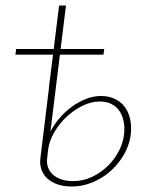

<svg xmlns="http://www.w3.org/2000/svg" viewBox="-20 -671 548 697"><path d="M151 -94Q149 -77.5 154.5 -62.8Q160 -48 172.2 -37Q184.5 -26 203 -19.8Q221.5 -13.5 246.5 -13.5Q281.5 -13.5 314.8 -29.2Q348 -45 374 -71.2Q400 -97.5 415.8 -131.5Q431.5 -165.5 431.5 -202Q431.5 -221.5 426.5 -239.8Q421.5 -258 410.8 -272Q400 -286 383 -294.2Q366 -302.5 341.5 -302.5Q311.5 -302.5 280 -287.2Q248.5 -272 222 -247.2Q195.5 -222.5 177 -190.8Q158.5 -159 154.5 -126.5ZM163 -193Q175.5 -218 195.5 -241.5Q215.5 -265 240 -283Q264.5 -301 291.8 -311.8Q319 -322.5 346 -322.5Q373.5 -322.5 394.2 -313.2Q415 -304 428.8 -288Q442.5 -272 449.2 -250.5Q456 -229 456 -204Q456 -177 447.8 -150.8Q439.5 -124.5 424.8 -101.2Q410 -78 390 -58.2Q370 -38.5 346 -24.2Q322 -10 295.5 -2Q269 6 241.5 6Q210.5 6 188 -2Q165.5 -10 151 -23.8Q136.5 -37.5 130.2 -56Q124 -74.5 126.5 -95.5L158 -353.5H157.5L172.5 -472.5H36L38.5 -493H175L194.5 -651H219.5L200 -493H358.5L355.5 -472.5H197.5Z"/></svg>

Font: Lato ExtraLight
Style: Italic
Weight: 275
Italic angle: -7°
Designer: Lukasz Dziedzic with Adam Twardoch and Botio Nikoltchev
Foundry: tyPoland Lukasz Dziedzic
Version: Version 2.015; 2015-08-06; http://www.latofonts.com/